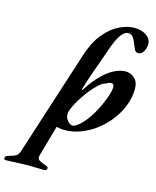

<svg xmlns="http://www.w3.org/2000/svg" viewBox="-286 -801 957 1181"><g transform="rotate(15 192.0 -210.5)"><path d="M-134.9 285.2Q-139.1 285.2 -142.5 281.9Q-146 278.7 -145.1 273.7Q-144.3 265.7 -137.9 261.4Q-131.5 257.2 -123.3 255.4Q-92.5 247.3 -78.4 239Q-64.2 230.8 -56.6 206.9L157.2 -457.4Q186.2 -548.3 230.8 -602.6Q275.4 -657 326 -681.5Q376.7 -706 421.5 -706Q467.1 -706 497.9 -684.9Q528.6 -663.7 528.6 -631.1Q528.6 -605.3 515.9 -583.2Q503.3 -561.2 482.7 -561.2Q465.9 -561.2 458.2 -577.6Q450.6 -594.1 442.6 -614.2Q435.2 -634.2 424.1 -649.6Q413 -665 392.6 -665Q374.4 -665 357.2 -646Q340 -627.1 325.5 -595.7Q310.9 -564.3 298.7 -527.6Q284.6 -485.1 273.2 -454.4Q261.9 -423.6 252.2 -396.2Q242.6 -368.8 231.7 -337.3Q220.7 -305.8 207.3 -260.7Q204.9 -252.4 207.1 -252.3Q209.3 -252.1 213.8 -258.8Q250.7 -316.5 289.4 -355.3Q328 -394.2 366.2 -413.5Q404.4 -432.9 438.1 -432.9Q470.7 -432.9 495.8 -410.2Q520.9 -387.5 520.9 -344Q520.9 -292.3 501.8 -240.6Q482.8 -189 448.7 -143.4Q414.6 -97.8 369.4 -62.6Q324.3 -27.5 272.4 -7.3Q220.5 12.9 166.3 12.9Q147.2 12.9 125.6 8.2Q104 3.5 91.9 -1.4L127.6 -35L59.9 203.9Q53.7 225.7 70.4 235.1Q87.2 244.5 114.5 253.9Q121.2 255.7 125 259.2Q128.9 262.6 127.2 271.4Q126.4 276.6 121.1 279.5Q115.8 282.4 108.9 282.4Q92.3 282.4 68.8 281.7Q45.4 280.9 22.7 280.7Q-0.1 280.5 -14.6 280.6Q-39.6 281 -73.3 283.1Q-107.1 285.2 -134.9 285.2ZM207.9 -26.5Q218.8 -26.5 236.2 -38.7Q253.6 -50.9 272.7 -72.1Q291.8 -93.3 308.7 -119.7Q323.4 -141.8 338.7 -171.9Q354.1 -202 366.6 -233Q379.2 -264 385.3 -290.5Q391.5 -317 387.2 -331.7Q383.9 -338.3 377.3 -340.4Q370.7 -342.5 361.1 -339.6Q351.4 -336.7 338.8 -329.1Q322.2 -326.4 299 -306.2Q275.8 -286 251.5 -256.1Q227.3 -226.2 206.7 -193.6Q186 -161.1 173 -132.2Q160 -103.3 160 -86.1Q160 -63.3 175.8 -44.9Q191.5 -26.5 207.9 -26.5Z"/></g></svg>

Font: EB Garamond
Style: Italic
Weight: 400
Italic angle: -17.2°
Designer: Georg Duffner and Octavio Pardo
Foundry: Georg Duffner
Version: Version 1.001